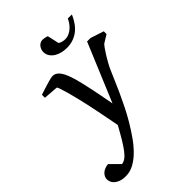

<svg xmlns="http://www.w3.org/2000/svg" viewBox="-344 -795 1131 1131"><g transform="rotate(-45 222.0 -229.0)"><path d="M474.1 -413.1Q468.3 -407.2 457 -391.6Q445.8 -376 433.8 -356.4Q421.9 -336.9 410.4 -316.2Q398.9 -295.4 392.1 -279.8Q381.3 -255.9 366.9 -221.7Q352.5 -187.5 334.7 -148.2Q316.9 -108.9 295.9 -66.7Q274.9 -24.4 251 16.1Q227.5 55.7 200.9 94Q174.3 132.3 144.5 162.4Q114.7 192.4 81.8 210.7Q48.8 229 13.2 229Q-14.2 229 -32.2 222.2Q-50.3 215.3 -61 205.3Q-71.8 195.3 -75.9 183.8Q-80.1 172.4 -80.1 163.1Q-80.1 151.9 -75 141.4Q-69.8 130.9 -60.5 122.8Q-51.3 114.7 -38.6 109.9Q-25.9 105 -11.2 104L46.9 162.1Q62.5 160.6 77.6 149.7Q92.8 138.7 109.6 116.7Q126.5 94.7 146.5 61.5Q166.5 28.3 191.9 -18.1Q190.9 -23.9 187 -44.2Q183.1 -64.5 177.5 -93.5Q171.9 -122.6 164.8 -157.7Q157.7 -192.9 149.9 -229Q142.1 -264.2 133.5 -299.6Q125 -335 116.9 -363.3Q108.9 -391.6 102.5 -409.7Q96.2 -427.7 92.8 -428.2L2 -435.1V-460L15.6 -464.4Q25.4 -467.8 37.1 -471.4Q48.8 -475.1 62 -479.2Q75.2 -483.4 86.9 -486.6Q98.6 -489.7 108.2 -491.9Q117.7 -494.1 122.1 -494.1Q138.2 -494.1 150.4 -486.6Q162.6 -479 172.1 -464.8Q181.6 -450.7 189.7 -430.9Q197.8 -411.1 205.1 -386.2Q217.8 -341.8 231.4 -276.1Q245.1 -210.4 259.8 -129.9L412.1 -494.1H440.9L523.9 -466.8V-443.8ZM461.4 -669.9Q450.7 -645 436 -623.3Q421.4 -601.6 401.9 -585.4Q382.3 -569.3 357.4 -560.1Q332.5 -550.8 301.3 -550.8Q280.8 -550.8 260 -555.7Q239.3 -560.5 222.9 -570.8Q206.5 -581.1 196 -596.4Q185.5 -611.8 185.5 -632.8Q185.5 -642.1 189 -651.9Q192.4 -661.6 198.5 -669.4Q204.6 -677.2 213.4 -682.1Q222.2 -687 232.4 -687Q235.8 -687 241.2 -686.3Q246.6 -685.5 252.4 -684.6Q258.3 -683.6 263.2 -682.1Q268.1 -680.7 270.5 -679.2L286.6 -606.9Q293.5 -601.1 305.4 -597.7Q317.4 -594.2 329.6 -594.2Q349.6 -594.2 365.7 -602.3Q381.8 -610.4 394 -622.1Q406.2 -633.8 414.6 -646.7Q422.9 -659.7 427.2 -669.9Z"/></g></svg>

Font: Charis SIL CyrE
Style: Italic
Weight: 400
Italic angle: -11°
Foundry: SIL International
Version: Version 5.000